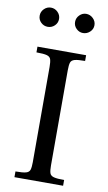

<svg xmlns="http://www.w3.org/2000/svg" viewBox="-95 -910 536 956"><g transform="rotate(10 172.5 -431.5)"><path d="M50 0V-29Q87 -29 103 -33.5Q119 -38 123 -51Q127 -64 127 -89V-570Q127 -596 123 -609Q119 -622 103 -626.5Q87 -631 50 -631V-660H296V-631Q260 -631 243.5 -626.5Q227 -622 223 -609Q219 -596 219 -570V-89Q219 -64 223 -51Q227 -38 243.5 -33.5Q260 -29 296 -29V0ZM261 -766Q242 -766 227.5 -780Q213 -794 213 -814Q213 -834 227.5 -848.5Q242 -863 261 -863Q281 -863 296 -848.5Q311 -834 311 -814Q311 -794 296 -780Q281 -766 261 -766ZM83 -766Q63 -766 48.5 -780Q34 -794 34 -814Q34 -834 48.5 -848.5Q63 -863 83 -863Q103 -863 117.5 -848.5Q132 -834 132 -814Q132 -794 117.5 -780Q103 -766 83 -766Z"/></g></svg>

Font: Frank Ruhl Libre
Style: Regular
Weight: 400
Designer: Yanek Iontef
Foundry: Fontef
Version: Version 6.004